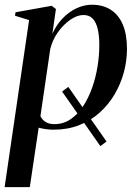

<svg xmlns="http://www.w3.org/2000/svg" viewBox="-30 -538 575 812"><path d="M420.5 60.5 394.5 80 232.5 -151 259 -170.5ZM-10.5 253.5 93 -453 33.5 -471.5 35.5 -486 188.5 -513.5 206.5 -500 191.5 -395Q207.5 -431.5 233.8 -459.2Q260 -487 292.5 -502.5Q325 -518 358.5 -518Q406 -518 439.2 -496.2Q472.5 -474.5 489.8 -433Q507 -391.5 507 -331.5Q507 -281.5 493.8 -232.2Q480.5 -183 454.8 -139.2Q429 -95.5 391.5 -61.8Q354 -28 305 -8.8Q256 10.5 196.5 10.5Q180.5 10.5 164.2 8.2Q148 6 133.5 2L96 253.5ZM141 -47Q147.5 -32.5 162 -22.8Q176.5 -13 200 -13Q238 -13 268.5 -33.8Q299 -54.5 321.8 -89.2Q344.5 -124 359.8 -167.2Q375 -210.5 382.5 -257Q390 -303.5 390 -347Q390 -388 383 -416.5Q376 -445 361.5 -459.8Q347 -474.5 323 -474.5Q296.5 -474.5 267.5 -454.5Q238.5 -434.5 215.2 -402Q192 -369.5 182.5 -330.5Z"/></svg>

Font: Merriweather 144pt Medium
Style: Italic
Weight: 500
Italic angle: -7.8°
Version: Version 2.101